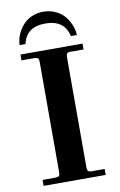

<svg xmlns="http://www.w3.org/2000/svg" viewBox="-99 -970 639 1025"><g transform="rotate(-10 220.0 -458.0)"><path d="M51.8 0V-32.2H122.1Q135.7 -32.2 140.9 -37.4Q146 -42.5 146 -56.2V-655.8Q146 -669.4 140.9 -674.8Q135.7 -680.2 122.1 -680.2H51.8V-711.9H388.2V-680.2H317.9Q304.2 -680.2 299.1 -674.8Q293.9 -669.4 293.9 -655.8V-56.2Q293.9 -42.5 299.1 -37.4Q304.2 -32.2 317.9 -32.2H388.2V0ZM87.9 -762.2H56.2Q56.2 -780.8 62 -801.3Q67.9 -821.8 80.3 -842.3Q92.8 -862.8 110.4 -879.2Q127.9 -895.5 154.3 -905.8Q180.7 -916 210.9 -916Q248.5 -916 279.5 -900.6Q310.5 -885.3 328.6 -861.6Q346.7 -837.9 356.4 -811.8Q366.2 -785.6 366.2 -762.2H334Q314.5 -852.1 210.9 -852.1Q107.4 -852.1 87.9 -762.2Z"/></g></svg>

Font: Flanker Steampunk
Style: Bold
Weight: 700
Designer: Alexey Kryukov, Leonardo Di Lena
Foundry: Alexey Kryukov, Leonardo Di Lena
Version: 1.210